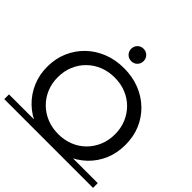

<svg xmlns="http://www.w3.org/2000/svg" viewBox="-226 -1088 1291 1291"><g transform="rotate(45 420.0 -442.0)"><path d="M421 8Q341 8 272.5 -19Q204 -46 154 -94.5Q104 -143 76 -208Q48 -273 48 -350Q48 -427 76 -492Q104 -557 154 -605.5Q204 -654 272 -681Q340 -708 421 -708Q501 -708 568.5 -681.5Q636 -655 686.5 -606.5Q737 -558 764.5 -493Q792 -428 792 -350Q792 -272 764.5 -207Q737 -142 686.5 -93.5Q636 -45 568.5 -18.5Q501 8 421 8ZM421 -81Q479 -81 528.5 -101Q578 -121 614.5 -157.5Q651 -194 671.5 -243Q692 -292 692 -350Q692 -408 671.5 -457Q651 -506 614.5 -542.5Q578 -579 528.5 -599Q479 -619 421 -619Q362 -619 312.5 -599Q263 -579 226 -542.5Q189 -506 168.5 -457Q148 -408 148 -350Q148 -292 168.5 -243Q189 -194 226 -157.5Q263 -121 312.5 -101Q362 -81 421 -81ZM-2 -36H842V9H-2ZM421 -775Q396 -775 379 -792Q362 -809 362 -834Q362 -859 379 -876Q396 -893 421 -893Q446 -893 463 -876Q480 -859 480 -834Q480 -809 463 -792Q446 -775 421 -775Z"/></g></svg>

Font: Montserrat Underline Thin Medium
Style: Regular
Weight: 500
Version: Version 9.000